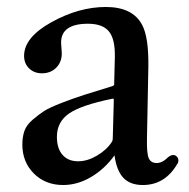

<svg xmlns="http://www.w3.org/2000/svg" viewBox="-20 -520 541 550"><path d="M491 -60Q491 -54 487 -49Q452 10 389 10Q353 10 333.5 -10.5Q314 -31 308 -75Q280 -36 241 -13Q202 10 161 10Q110 10 77 -23Q44 -56 44 -106Q44 -128 50 -145Q56 -162 73.5 -177Q91 -192 106.5 -202Q122 -212 158.5 -226Q195 -240 220.5 -248Q246 -256 301 -273Q307 -275 307 -278L309 -357Q310 -408 292 -430Q274 -452 232 -452Q155 -452 155 -398Q155 -393 156 -382.5Q157 -372 157 -367Q157 -342 141 -326Q125 -310 100 -310Q78 -310 63.5 -324Q49 -338 49 -360Q49 -413 127.5 -456.5Q206 -500 283 -500Q360 -500 387 -449Q406 -414 405 -330L401 -124Q400 -81 406 -67Q412 -53 429 -53Q445 -53 462 -70Q470 -76 476 -76Q482 -76 486.5 -71.5Q491 -67 491 -60ZM303 -123 306 -232Q306 -236 305 -237Q304 -238 301 -237Q213 -219 178 -195Q143 -171 143 -128Q143 -95 159 -76.5Q175 -58 204 -58Q230 -58 257.5 -74Q285 -90 300 -113Q303 -117 303 -123Z"/></svg>

Font: Caslon OS
Style: Regular
Weight: 400
Designer: Alfredo Marco Pradil
Foundry: Hanken Design Co.
Version: Version 1.000;PS 001.000;hotconv 1.0.88;makeotf.lib2.5.64775